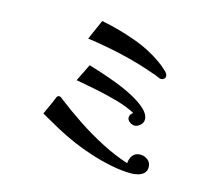

<svg xmlns="http://www.w3.org/2000/svg" viewBox="-105 -896 1210 1036"><g transform="rotate(15 500.0 -378.0)"><path d="M790 -58Q790 -36 777 -23.5Q764 -11 744.5 -6Q725 -1 707 -1Q655 -1 595 -13Q535 -25 476.5 -44Q418 -63 370 -84Q317 -107 266.5 -134.5Q216 -162 166 -191L198 -261Q202 -269 205 -278Q208 -287 212 -295Q217 -303 225 -303Q232 -303 238 -298Q244 -293 249 -289Q307 -244 378.5 -196.5Q450 -149 526 -110Q602 -71 672 -49Q674 -75 688 -93.5Q702 -112 730 -112Q753 -112 771.5 -97.5Q790 -83 790 -58ZM704 -300Q704 -283 689 -269Q674 -255 657 -255Q644 -255 630 -265Q616 -275 616 -290Q616 -299 621.5 -307Q627 -315 634 -319Q589 -343 528.5 -360Q468 -377 406 -389.5Q344 -402 293 -411L340 -507Q364 -500 407.5 -486Q451 -472 502 -452.5Q553 -433 599 -408.5Q645 -384 674.5 -356.5Q704 -329 704 -300ZM754 -556Q754 -547 747 -541Q740 -535 731 -535Q722 -535 707.5 -542.5Q693 -550 682 -552Q591 -585 491 -608Q391 -631 295 -644L344 -755Q439 -737 537.5 -701.5Q636 -666 713 -606Q722 -599 738 -584Q754 -569 754 -556Z"/></g></svg>

Font: Kaisei Decol
Style: Bold
Weight: 700
Designer: Font-Kai, 金井和夫
Foundry: KAZUO KANAI
Version: Version 5.003